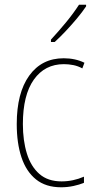

<svg xmlns="http://www.w3.org/2000/svg" viewBox="-20 -784 401 814"><path d="M239 10Q174 10 132.5 -23.5Q91 -57 71 -117Q51 -177 51 -258Q51 -390 104 -463.5Q157 -537 250 -537Q299 -537 338 -518L329 -494Q311 -504 291 -508Q271 -512 251 -512Q170 -512 123.5 -446.5Q77 -381 77 -258Q77 -188 94 -133Q111 -78 147 -46.5Q183 -15 241 -15Q290 -15 336 -35V-9Q317 -1 291.5 4.5Q266 10 239 10ZM345 -757Q329 -733 306 -705.5Q283 -678 258.5 -652Q234 -626 212 -606H196V-616Q230 -653 260.5 -690Q291 -727 315 -764H345Z"/></svg>

Font: Noto Sans Khmer Condensed Thin
Style: Regular
Weight: 100
Width: 3
Designer: Danh Hong and the Monotype Design Team
Foundry: Monotype Imaging Inc.
Version: Version 2.004; ttfautohint (v1.8.4.7-5d5b)